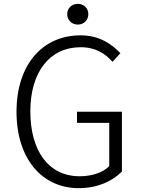

<svg xmlns="http://www.w3.org/2000/svg" viewBox="-20 -966 740 1000"><path d="M330 -893C330 -860 355 -838 385 -838C416 -838 440 -860 440 -893C440 -924 416 -946 385 -946C355 -946 330 -924 330 -893ZM66 -384C66 -139 199 14 390 14C489 14 567 -23 615 -73V-384H381V-326H549V-101C517 -67 458 -48 395 -48C233 -48 138 -180 138 -386C138 -591 239 -720 400 -720C479 -720 529 -686 566 -644L607 -689C565 -733 501 -782 400 -782C202 -782 66 -630 66 -384Z"/></svg>

Font: Kawkab Mono Light
Style: Regular
Weight: 300
Monospace: yes
Designer: Abdullah Arif
Foundry: Abdullah Arif
Version: Version 1.000;PS 000.500;hotconv 1.0.88;makeotf.lib2.5.64775